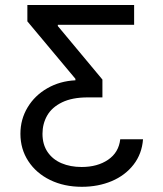

<svg xmlns="http://www.w3.org/2000/svg" viewBox="-20 -550 641 757"><path d="M302.7 186.5Q232.9 186.5 177.7 159.7Q122.6 132.8 91.6 85.2Q60.5 37.6 60.5 -22.5Q60.5 -79.6 88.9 -126.7Q117.2 -173.8 166.7 -202.1Q216.3 -230.5 277.3 -233.4V-239.3L87.9 -465.8V-530.3H508.8V-452.1H208V-447.3L383.8 -236.3V-166H326.2Q264.6 -166 224.6 -146.5Q184.6 -127 166 -94.5Q147.5 -62 147.5 -22.5Q147.5 19.5 167.5 49.1Q187.5 78.6 222.4 93.5Q257.3 108.4 301.8 108.4Q364.3 108.4 406.2 79.8Q448.2 51.3 454.1 -1H543.9Q539.6 56.6 506.6 99.1Q473.6 141.6 420.4 164.1Q367.2 186.5 302.7 186.5Z"/></svg>

Font: Pretendard GOV
Style: Regular
Weight: 400
Designer: Base glyphs from Inter by Rasmus Andersson; Hangeul glyphs from Noto Sans CJK(Source Han Sans) by Jang Soo-young and Kan
Foundry: Kil Hyung-jin
Version: Version 1.309